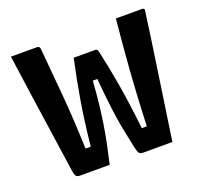

<svg xmlns="http://www.w3.org/2000/svg" viewBox="-99 -648 798 760"><g transform="rotate(-20 300.0 -268.0)"><path d="M251 -447H341Q351 -447 353 -436Q369 -366 383 -283.5Q397 -201 409 -93H430Q435 -222 443 -328Q451 -434 461 -536H571Q576 -536 579 -533.5Q582 -531 580 -523Q563 -399 543 -265Q523 -131 504 0H380Q369 0 364.5 -5.5Q360 -11 355 -33Q346 -76 338 -115.5Q330 -155 323.5 -207Q317 -259 310 -336H291Q287 -277 282 -234.5Q277 -192 271.5 -157Q266 -122 258.5 -85Q251 -48 240 0H115Q103 0 98.5 -6Q94 -12 91 -33Q82 -98 69.5 -182Q57 -266 44 -357.5Q31 -449 19 -536H129Q140 -536 141 -523Q149 -438 158.5 -327.5Q168 -217 172 -93H194Q205 -200 219.5 -285Q234 -370 251 -447Z"/></g></svg>

Font: Recursive Mn Lnr St SmB
Style: Regular
Weight: 600
Monospace: yes
Version: Version 1.079;hotconv 1.0.112;makeotfexe 2.5.65598; ttfautoh